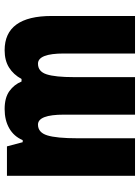

<svg xmlns="http://www.w3.org/2000/svg" viewBox="93 -696 603 829"><g transform="rotate(-90 394.5 -281.5)"><path d="M592 -563Q740 -563 740 -360V0H578V-307Q578 -419 534 -419Q500 -419 488 -381.5Q476 -344 476 -264V0H314V-307Q314 -419 271 -419Q237 -419 224.5 -379Q212 -339 212 -248V0H50V-553H177L195 -485H204Q220 -523 255 -543Q290 -563 338 -563Q387 -563 415.5 -542.5Q444 -522 457 -490H468Q487 -525 517.5 -544Q548 -563 592 -563Z"/></g></svg>

Font: Noto Sans Khmer UI ExtraCondensed Black
Style: Regular
Weight: 900
Width: 2
Designer: Danh Hong and the Monotype Design Team
Foundry: Monotype Imaging Inc.
Version: Version 2.002; ttfautohint (v1.8.4.7-5d5b)